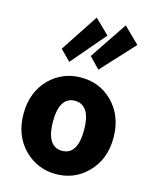

<svg xmlns="http://www.w3.org/2000/svg" viewBox="-139 -1043 915 1148"><g transform="rotate(15 318.5 -469.5)"><path d="M319 14Q206 14 125 -65Q40 -150 40 -285Q40 -420 125 -505Q205 -583 319 -583Q433 -583 512 -505Q597 -420 597 -284.5Q597 -149 512 -65Q433 14 319 14ZM319 -130Q415 -130 415 -285Q415 -358 392 -397Q367 -439 319 -439Q222 -439 222 -285Q222 -213 245 -172Q270 -130 319 -130ZM224 -655 160 -719 237 -836 314 -953 404 -866ZM404 -655 339 -722 416 -837 494 -953 591 -858Z"/></g></svg>

Font: GenSekiGothic TW H
Style: Regular
Weight: 900
Version: Version 1.501;PS 1;hotconv 16.6.51;makeotf.lib2.5.65220